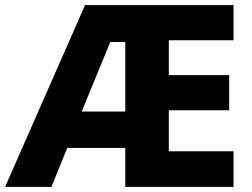

<svg xmlns="http://www.w3.org/2000/svg" viewBox="-22 -734 991 754"><path d="M895 0H470V-153H242L180 0H-2L312 -714H895V-576H641V-439H878V-301H641V-140H895ZM299 -296H470V-569H411Z"/></svg>

Font: Noto Sans Devanagari ExtraBold
Style: Regular
Weight: 800
Version: Version 2.003